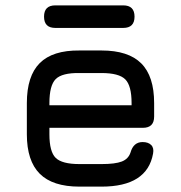

<svg xmlns="http://www.w3.org/2000/svg" viewBox="-20 -695 674 715"><path d="M186 -591Q144 -591 144 -633Q144 -675 186 -675H439Q481 -675 481 -633Q481 -591 439 -591ZM276 0Q176 0 128 -48Q80 -96 80 -195V-311Q80 -412 128 -460Q176 -508 276 -507H358Q458 -507 506 -459Q554 -411 554 -311V-261Q554 -219 512 -219H164V-195Q164 -130 187.5 -107Q211 -84 276 -84H358Q409 -84 433.5 -93.5Q458 -103 466 -127Q477 -166 511 -166Q532 -166 543 -155Q554 -144 550 -123Q528 0 358 0ZM276 -423Q211 -424 187.5 -400.5Q164 -377 164 -311V-303H470V-311Q470 -376 446.5 -399.5Q423 -423 358 -423Z"/></svg>

Font: Jura
Style: Bold
Weight: 700
Designer: Daniel Johnson, Alexei Vanyashin
Foundry: Daniel Johnson
Version: Version 5.103